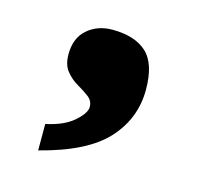

<svg xmlns="http://www.w3.org/2000/svg" viewBox="-55 -705 404 393"><g transform="rotate(15 146.5 -508.0)"><path d="M56 -369V-425Q94 -433 114.5 -451Q135 -469 135 -482Q135 -495 124.5 -503Q114 -511 100 -519Q86 -527 75.5 -540Q65 -553 65 -575Q65 -610 86.5 -628.5Q108 -647 139 -647Q187 -647 212 -624Q237 -601 237 -546Q237 -485 195.5 -439.5Q154 -394 56 -369Z"/></g></svg>

Font: Noto Serif Hebrew Black
Style: Regular
Weight: 900
Version: Version 2.003